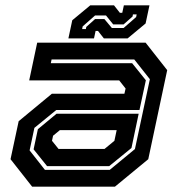

<svg xmlns="http://www.w3.org/2000/svg" viewBox="-20 -700 666 720"><path d="M100.5 0 19.5 -103 50 -245.5 174.5 -348.5H446.5L451 -368L427 -398.5H89.5L119.5 -540H526L607 -437L536 -103L411 0ZM156.5 -77 106 -140 122 -215.5 192 -273.5H500L473 -145L389.5 -77ZM148.5 -63H391.5L486 -141L542 -403L483.5 -477H173.5L170.5 -463H475.5L527 -399L503 -287.5H191L109 -220.5L91 -136ZM199.5 -141.5H372L409 -172L417.5 -212H204.5L179 -191L175 -172ZM236.5 -556 251 -624 318.5 -680H407.5L429.5 -652H438.5L444.5 -680H540.5L526 -612L458.5 -556H369.5L347.5 -584H338.5L332.5 -556ZM288 -591H302L303.5 -599L336.5 -628.5H371.5L399.5 -595H443.5L490.5 -636L492.5 -646H478.5L477 -638L443.5 -608.5H404.5L377.5 -642H336.5L290 -601Z"/></svg>

Font: Tourney
Style: Bold Italic
Weight: 700
Italic angle: -12°
Version: Version 1.015